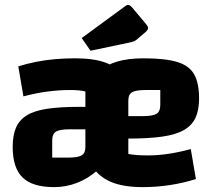

<svg xmlns="http://www.w3.org/2000/svg" viewBox="-20 -753 883 787"><path d="M202 14Q113 14 72.5 -25.5Q32 -65 32 -151Q32 -198 45.5 -229.5Q59 -261 89.5 -280Q120 -299 172.5 -307Q225 -315 303 -315H360V-223H266Q225 -223 209.5 -213.5Q194 -204 194 -177V-107H258Q299 -107 314.5 -116Q330 -125 330 -150V-378Q309 -384 267 -384Q224 -384 176.5 -378Q129 -372 76 -358L55 -481Q90 -492 128 -499.5Q166 -507 206 -510.5Q246 -514 287 -514Q364 -514 412 -496.5Q460 -479 483 -442.5Q506 -406 506 -347V-50L376 -52Q339 -20 294.5 -3Q250 14 202 14ZM565 14Q485 14 434.5 -7.5Q384 -29 355 -75L386 -460Q415 -487 460 -500.5Q505 -514 569 -514Q657 -514 706.5 -499Q756 -484 776 -448Q796 -412 796 -349Q796 -302 781.5 -270.5Q767 -239 734 -220Q701 -201 645 -193Q589 -185 506 -185H476V-277H565Q606 -277 621.5 -286.5Q637 -296 637 -323V-384H578Q537 -384 521.5 -375Q506 -366 506 -341V-122Q522 -119 541 -117.5Q560 -116 585 -116Q628 -116 671 -122.5Q714 -129 762 -142L783 -19Q732 -3 677 5.5Q622 14 565 14ZM351 -545 315 -597 495 -729Q500 -733 505 -733Q512 -733 521 -723L579 -654Q587 -644 587 -638Q587 -631 577 -622L542 -592Q536 -587 531 -584.5Q526 -582 517 -580Z"/></svg>

Font: Changa
Style: Bold
Weight: 700
Designer: Eduardo Rodriguez Tunni
Foundry: Eduardo Rodriguez Tunni
Version: Version 3.002; ttfautohint (v1.8.2)